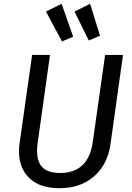

<svg xmlns="http://www.w3.org/2000/svg" viewBox="-20 -978 696 1010"><path d="M561 -218Q546 -113 475 -50.5Q404 12 292 12Q190 12 135 -40.5Q80 -93 80 -182Q80 -203 83 -224L149 -689H243L178 -225Q175 -203 175 -183Q175 -125 204.5 -96.5Q234 -68 296 -68Q445 -68 468 -231L533 -689H627ZM365 -785 306 -760 222 -917 304 -958ZM506 -790 447 -765 372 -917 454 -958Z"/></svg>

Font: Fira Sans
Style: Italic
Weight: 400
Italic angle: -8°
Designer: bBox Type GmbH & Carrois Corporate GbR & Edenspiekermann AG
Foundry: bBox Type GmbH & Carrois Corporate GbR & Edenspiekermann AG
Version: Version 4.301